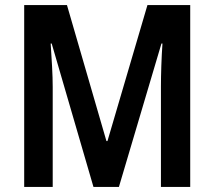

<svg xmlns="http://www.w3.org/2000/svg" viewBox="-20 -734 842 754"><path d="M75 0V-714H243L398 -180H402L559 -714H727V0H612V-394Q612 -429 613.5 -474.5Q615 -520 618 -563H614L447 0H347L183 -563H179Q182 -519 184.5 -473Q187 -427 187 -392V0Z"/></svg>

Font: Noto Sans Condensed SemiBold
Style: Regular
Weight: 600
Width: 3
Designer: Monotype Design Team
Foundry: Monotype Imaging Inc.
Version: Version 2.013; ttfautohint (v1.8.4.7-5d5b)